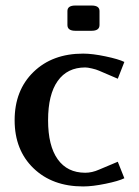

<svg xmlns="http://www.w3.org/2000/svg" viewBox="-20 -670 506 698"><path d="M341.8 -579.1Q341.8 -558.1 313 -558.1H253.9Q225.1 -558.1 225.1 -579.1V-629.9Q225.1 -649.9 253.9 -649.9H313Q341.8 -649.9 341.8 -629.9ZM432.1 -444.8 408.2 -383.8 339.8 -413.1Q330.1 -417.5 314.2 -421.1Q298.3 -424.8 290 -424.8Q224.6 -424.8 189.7 -375.5Q154.8 -326.2 154.8 -232.9Q154.8 -140.1 189.7 -91.1Q224.6 -42 290 -42Q314.5 -42 339.8 -53.2L408.2 -82L432.1 -22Q411.1 -11.7 363.8 -2Q316.4 7.8 282.2 7.8Q170.4 7.8 101.8 -58.3Q33.2 -124.5 33.2 -232.9Q33.2 -341.8 101.8 -408.4Q170.4 -475.1 282.2 -475.1Q315.9 -475.1 363.5 -465.1Q411.1 -455.1 432.1 -444.8Z"/></svg>

Font: Resagokr
Style: Bold
Weight: 600
Designer: gluk
Foundry: gluk
Version: Version 0.95